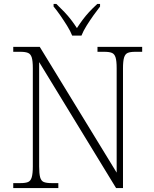

<svg xmlns="http://www.w3.org/2000/svg" viewBox="-20 -951 778 971"><path d="M47 0V-25H84Q109 -25 122 -30.5Q135 -36 140.5 -54.5Q146 -73 146 -109V-606Q146 -643 140.5 -660.5Q135 -678 121.5 -683.5Q108 -689 84 -689H47V-714H181L570 -78V-606Q570 -643 564.5 -660.5Q559 -678 546 -683.5Q533 -689 508 -689H473V-714H699V-689H664Q639 -689 626 -683.5Q613 -678 607.5 -660Q602 -642 602 -605V0H567L178 -637V-109Q178 -73 183 -54.5Q188 -36 201.5 -30.5Q215 -25 240 -25H275V0ZM345 -771Q336 -794 319.5 -820.5Q303 -847 285 -873Q267 -899 251 -918V-931H265Q288 -909 306 -890Q324 -871 339 -851.5Q354 -832 369 -809Q384 -832 398.5 -851.5Q413 -871 430.5 -890Q448 -909 472 -931H486V-918Q471 -899 452.5 -873Q434 -847 417.5 -820.5Q401 -794 392 -771Z"/></svg>

Font: Noto Serif Armenian ExtraLight
Style: Regular
Weight: 250
Version: Version 2.007